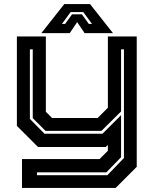

<svg xmlns="http://www.w3.org/2000/svg" viewBox="-20 -718 758 938"><path d="M165.5 0 62.5 -103V-540H204V-172L234.5 -141.5H457L507 -191.5V-540H648V97L545 200H87.5V59H466.5L507 18.5V-10L497 0ZM160.5 138H504.5L585.5 54V-477H571.5V-173.5L475.5 -78.5H202.5L140 -141V-477H126V-137L197.5 -64.5H480.5L571.5 -155.5V50L499.5 124H160.5ZM294 -698H420L532 -556H393.5L357 -610L320.5 -556H182ZM325 -659 282.5 -601H298L332 -648H380L414 -601H429.5L387 -659Z"/></svg>

Font: Tourney Expanded Regular
Style: Bold
Weight: 700
Width: 7
Designer: Tyler Finck
Foundry: Etcetera Type Co
Version: Version 1.010; ttfautohint (v1.8.3)